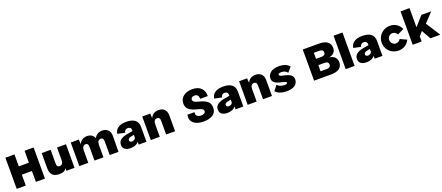

<svg xmlns="http://www.w3.org/2000/svg" viewBox="124 -2260 8802 3825"><g transform="rotate(-20 4525.0 -347.0)"><path d="M668 -660.2V0H476.1V-231H262.2V0H69.8V-660.2H262.2V-407.2H476.1V-660.2Z M963.9 14.2Q780.8 14.2 780.8 -184.1V-500H970.7V-211.9Q970.7 -168.5 985.1 -150.6Q999.5 -132.8 1029.8 -132.8Q1064.9 -132.8 1085.4 -158.7Q1106 -184.6 1106 -235.8V-500H1295.9V0H1124L1121.6 -57.1Q1104.5 -18.6 1067.9 -2.2Q1031.2 14.2 963.9 14.2Z M2064.9 -509.8Q2140.6 -509.8 2185.8 -464.6Q2231 -419.4 2231 -335.9L2227.5 0H2041V-290Q2041 -367.2 1983.9 -367.2Q1949.2 -367.2 1929 -341.1Q1908.7 -314.9 1908.7 -265.1V0H1718.8V-290Q1718.8 -367.2 1661.6 -367.2Q1627.9 -367.2 1607.4 -341.3Q1586.9 -315.4 1586.9 -263.2V0H1397V-500H1567.9L1572.8 -399.9Q1595.7 -453.6 1639.4 -481.7Q1683.1 -509.8 1742.7 -509.8Q1798.8 -509.8 1839.6 -483.9Q1880.4 -458 1897.9 -409.2Q1921.9 -458.5 1965.1 -484.1Q2008.3 -509.8 2064.9 -509.8Z M2573.7 -509.8Q2695.3 -509.8 2757.6 -460.7Q2819.8 -411.6 2819.8 -314V-145V2H2654.8V-60.1Q2630.4 -24.4 2585.9 -5.1Q2541.5 14.2 2481 14.2Q2402.8 14.2 2361.3 -19Q2319.8 -52.2 2319.8 -112.8Q2319.8 -171.4 2359.6 -209Q2399.4 -246.6 2486.8 -268.1Q2495.6 -271 2630.9 -293.9V-316.9Q2630.9 -346.7 2612.8 -364.3Q2594.7 -381.8 2564 -381.8Q2493.7 -381.8 2481.9 -312L2326.7 -345.2Q2337.4 -423.3 2400.1 -466.6Q2462.9 -509.8 2573.7 -509.8ZM2500 -145Q2500 -124.5 2514.9 -113.3Q2529.8 -102.1 2552.7 -102.1Q2584 -102.1 2607.4 -119.6Q2630.9 -137.2 2630.9 -167V-213.9Q2590.8 -208 2549.8 -196.8Q2524.9 -189 2512.5 -175Q2500 -161.1 2500 -145Z M3260.7 -509.8Q3337.9 -509.8 3382.8 -464.4Q3427.7 -418.9 3427.7 -335.9V0H3237.8V-285.2Q3237.8 -329.6 3222.7 -348.4Q3207.5 -367.2 3178.7 -367.2Q3144 -367.2 3123.3 -341.6Q3102.5 -315.9 3102.5 -263.2V0H2912.6V-500H3082.5L3087.9 -400.9Q3110.8 -454.6 3155.3 -482.2Q3199.7 -509.8 3260.7 -509.8Z M4034.7 13.2Q3906.2 13.2 3835.4 -37.6Q3764.6 -88.4 3764.6 -171.9Q3764.6 -198.7 3769.5 -225.1H3920.4Q3918.5 -212.9 3918.5 -188Q3918.5 -160.6 3947.5 -138.4Q3976.6 -116.2 4025.4 -116.2Q4067.9 -116.2 4092.8 -133.5Q4117.7 -150.9 4117.7 -178.2Q4117.7 -189.9 4113 -200Q4108.4 -210 4097.9 -217.8Q4087.4 -225.6 4078.4 -231Q4069.3 -236.3 4052.2 -241.9Q4035.2 -247.6 4025.9 -250.2Q4016.6 -252.9 3997.6 -257.8Q3969.7 -265.1 3950.2 -271Q3930.7 -276.9 3904.8 -286.9Q3878.9 -296.9 3861.3 -307.1Q3843.8 -317.4 3825 -332.8Q3806.2 -348.1 3795.2 -366Q3784.2 -383.8 3776.9 -408.2Q3769.5 -432.6 3769.5 -460.9Q3769.5 -558.1 3842.3 -614.5Q3915 -670.9 4031.2 -670.9Q4150.9 -670.9 4215.6 -609.1Q4280.3 -547.4 4280.3 -436H4117.7Q4118.7 -483.4 4097.2 -509.8Q4075.7 -536.1 4031.2 -536.1Q3994.6 -536.1 3974.6 -519.5Q3954.6 -502.9 3954.6 -474.1Q3954.6 -460 3962.2 -448.2Q3969.7 -436.5 3980.2 -428.7Q3990.7 -420.9 4009.5 -413.3Q4028.3 -405.8 4042.7 -401.4Q4057.1 -397 4080.6 -391.1Q4190.4 -365.2 4246.6 -317.6Q4302.7 -270 4302.7 -184.1Q4302.7 -130.9 4281 -91.6Q4259.3 -52.2 4221.2 -30Q4183.1 -7.8 4136.7 2.7Q4090.3 13.2 4034.7 13.2Z M4627.4 -509.8Q4749 -509.8 4811.3 -460.7Q4873.5 -411.6 4873.5 -314V-145V2H4708.5V-60.1Q4684.1 -24.4 4639.6 -5.1Q4595.2 14.2 4534.7 14.2Q4456.5 14.2 4415 -19Q4373.5 -52.2 4373.5 -112.8Q4373.5 -171.4 4413.3 -209Q4453.1 -246.6 4540.5 -268.1Q4549.3 -271 4684.6 -293.9V-316.9Q4684.6 -346.7 4666.5 -364.3Q4648.4 -381.8 4617.7 -381.8Q4547.4 -381.8 4535.6 -312L4380.4 -345.2Q4391.1 -423.3 4453.9 -466.6Q4516.6 -509.8 4627.4 -509.8ZM4553.7 -145Q4553.7 -124.5 4568.6 -113.3Q4583.5 -102.1 4606.4 -102.1Q4637.7 -102.1 4661.1 -119.6Q4684.6 -137.2 4684.6 -167V-213.9Q4644.5 -208 4603.5 -196.8Q4578.6 -189 4566.2 -175Q4553.7 -161.1 4553.7 -145Z M5314.5 -509.8Q5391.6 -509.8 5436.5 -464.4Q5481.4 -418.9 5481.4 -335.9V0H5291.5V-285.2Q5291.5 -329.6 5276.4 -348.4Q5261.2 -367.2 5232.4 -367.2Q5197.8 -367.2 5177 -341.6Q5156.2 -315.9 5156.2 -263.2V0H4966.3V-500H5136.2L5141.6 -400.9Q5164.6 -454.6 5209 -482.2Q5253.4 -509.8 5314.5 -509.8Z M5791.5 13.2Q5716.3 13.2 5655.5 -8.5Q5594.7 -30.3 5559.1 -73.2L5642.1 -179.2Q5689.9 -121.6 5787.1 -118.2Q5814.9 -117.2 5834.7 -124.5Q5854.5 -131.8 5854.5 -146Q5854.5 -159.2 5832.5 -168.9Q5810.5 -178.7 5768.1 -188Q5663.6 -210 5616.9 -243.4Q5570.3 -276.9 5570.3 -339.8Q5570.3 -372.6 5585 -402.6Q5599.6 -432.6 5627.9 -457.3Q5656.2 -481.9 5703.1 -496.6Q5750 -511.2 5809.1 -511.2Q5961.4 -511.2 6031.2 -422.9L5944.3 -323.2Q5901.9 -382.8 5817.4 -382.8Q5784.7 -382.8 5767.6 -373Q5750.5 -363.3 5750.5 -350.1Q5750.5 -321.3 5829.1 -306.2Q5930.2 -287.1 5979.7 -252.2Q6029.3 -217.3 6029.3 -153.8Q6029.3 -79.1 5970.5 -33Q5911.6 13.2 5791.5 13.2Z M6374 0V-660.2H6713.9Q6834.5 -660.2 6894.8 -614.7Q6955.1 -569.3 6955.1 -485.8Q6955.1 -422.4 6919.2 -383.1Q6883.3 -343.8 6815.9 -333V-332Q6894.5 -321.8 6933.3 -280.3Q6972.2 -238.8 6972.2 -172.9Q6972.2 -89.8 6911.6 -44.9Q6851.1 0 6731.9 0ZM6559.1 -130.9H6691.9Q6774.9 -130.9 6774.9 -195.8Q6774.9 -261.2 6691.9 -261.2H6559.1ZM6559.1 -395H6674.8Q6757.8 -395 6757.8 -459Q6757.8 -522.9 6674.8 -522.9H6559.1Z M7044.4 -708H7233.4V0H7044.4Z M7577.1 -509.8Q7698.7 -509.8 7761 -460.7Q7823.2 -411.6 7823.2 -314V-145V2H7658.2V-60.1Q7633.8 -24.4 7589.4 -5.1Q7544.9 14.2 7484.4 14.2Q7406.2 14.2 7364.7 -19Q7323.2 -52.2 7323.2 -112.8Q7323.2 -171.4 7363 -209Q7402.8 -246.6 7490.2 -268.1Q7499 -271 7634.3 -293.9V-316.9Q7634.3 -346.7 7616.2 -364.3Q7598.1 -381.8 7567.4 -381.8Q7497.1 -381.8 7485.4 -312L7330.1 -345.2Q7340.8 -423.3 7403.6 -466.6Q7466.3 -509.8 7577.1 -509.8ZM7503.4 -145Q7503.4 -124.5 7518.3 -113.3Q7533.2 -102.1 7556.2 -102.1Q7587.4 -102.1 7610.8 -119.6Q7634.3 -137.2 7634.3 -167V-213.9Q7594.2 -208 7553.2 -196.8Q7528.3 -189 7515.9 -175Q7503.4 -161.1 7503.4 -145Z M7897.9 -247.1Q7897.9 -320.3 7933.3 -381.1Q7968.8 -441.9 8030 -476.6Q8091.3 -511.2 8164.1 -511.2Q8243.2 -511.2 8304.2 -470.9Q8365.2 -430.7 8397 -359.9L8260.3 -293Q8248 -320.8 8220.7 -338.4Q8193.4 -356 8161.1 -356Q8118.2 -356 8087.6 -324Q8057.1 -292 8057.1 -247.1Q8057.1 -202.6 8087.6 -170.9Q8118.2 -139.2 8161.1 -139.2Q8192.9 -139.2 8219 -155Q8245.1 -170.9 8258.3 -196.8L8397 -132.8Q8365.7 -63.5 8304.7 -25.1Q8243.7 13.2 8164.1 13.2Q8090.8 13.2 8030 -20.3Q7969.2 -53.7 7933.6 -113.5Q7897.9 -173.3 7897.9 -247.1Z M9039.1 -500 8856 -304.2 9049.8 0H8840.8L8730 -194.8L8654.8 -107.9V0H8464.8V-708H8654.8V-301.8L8831.1 -500Z"/></g></svg>

Font: Human Sans Black
Style: Regular
Weight: 800
Designer: Tim Radville
Foundry: Continuum
Version: Version 1.000;FEAKit 1.0